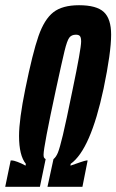

<svg xmlns="http://www.w3.org/2000/svg" viewBox="-39 -716 446 736"><path d="M2 -101H7Q13 -101 28 -95.5Q43 -90 59 -81L60 -88Q34 -120 34 -195Q34 -257 58 -375Q86 -513 108.5 -577.5Q131 -642 165.5 -669Q200 -696 264 -696Q331 -696 359 -670Q387 -644 387 -583Q387 -515 358 -376Q308 -142 232 -88L231 -81Q254 -89 270 -94.5Q286 -100 293 -101H297L277 0H143L166 -106Q176 -114 183 -131Q190 -148 202 -198Q214 -248 239 -371Q272 -529 272 -557Q272 -572 267.5 -577.5Q263 -583 252 -583Q235 -583 226.5 -571.5Q218 -560 208.5 -521Q199 -482 175 -371Q128 -153 128 -123Q128 -116 129.5 -112.5Q131 -109 136 -106L114 0H-19Z"/></svg>

Font: Saira Ultra Condensed ExtraBold
Style: Italic
Weight: 800
Width: 1
Italic angle: -12°
Designer: Hector Gatti with collaboration of the Omnibus-Type team
Foundry: Omnibus-Type
Version: Version 1.001; ttfautohint (v1.8)